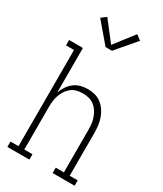

<svg xmlns="http://www.w3.org/2000/svg" viewBox="-236 -1055 972 1143"><g transform="rotate(30 250.0 -484.0)"><path d="M19 0V-37H74V-698H19V-735H114V-429Q122 -452 136 -473Q150 -494 169.5 -509.5Q189 -525 213.5 -531.5Q238 -538 263 -538Q288 -538 312.5 -531.5Q337 -525 356.5 -509.5Q376 -494 390 -473Q404 -452 412 -428.5Q420 -405 423 -380Q426 -355 426 -330V-37H481V0H330V-37H386V-330Q386 -351 383.5 -371.5Q381 -392 374 -411.5Q367 -431 355.5 -448.5Q344 -466 327.5 -478.5Q311 -491 291 -496Q271 -501 250 -501Q229 -501 209 -496Q189 -491 172.5 -478.5Q156 -466 144.5 -448.5Q133 -431 126 -411.5Q119 -392 116.5 -371.5Q114 -351 114 -330V-37H170V0ZM228 -807 113 -942 147 -968 250 -835 353 -968 387 -942 272 -807Z"/></g></svg>

Font: Iosevka Slab Extralight
Style: Regular
Weight: 200
Monospace: yes
Designer: Belleve Invis
Foundry: Belleve Invis
Version: Version 11.1.1; ttfautohint (v1.8.3)